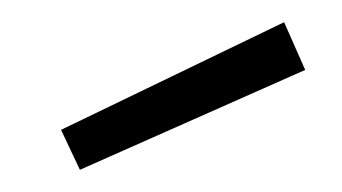

<svg xmlns="http://www.w3.org/2000/svg" viewBox="-20 -755 308 173"><path d="M35 -638 236 -735 255 -692 52 -602Z"/></svg>

Font: TitilliumText
Style: Light
Weight: 300
Designer: Accademia di Belle Arti di Urbino and others
Foundry: Accademia di Belle Arti di Urbino and others.
Version: Version 60.001